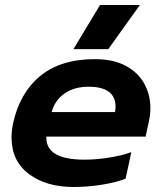

<svg xmlns="http://www.w3.org/2000/svg" viewBox="-20 -731 644 766"><path d="M379 -711H538L412 -535H273ZM26 -183Q26 -208 32 -238Q58 -359 139.5 -427Q221 -495 359 -495Q432 -495 481.5 -468.5Q531 -442 555.5 -397.5Q580 -353 580 -299Q580 -273 574 -247L561 -186H165Q161 -94 317 -94Q363 -94 414 -102Q465 -110 504 -124L481 -18Q443 -3 386 6Q329 15 274 15Q164 15 95 -37Q26 -89 26 -183ZM439 -284Q441 -298 441 -305Q441 -385 333 -385Q276 -385 237.5 -358Q199 -331 186 -284Z"/></svg>

Font: Prompt Semibold
Style: Italic
Weight: 600
Italic angle: -12°
Designer: Katatrad Team
Foundry: CadsonDemak
Version: Version 1.000